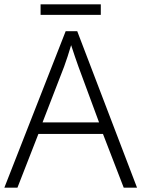

<svg xmlns="http://www.w3.org/2000/svg" viewBox="-20 -860 648 880"><path d="M442 -840H166V-792H442ZM547 0H608L334 -717H281L0 0H60L156 -246H452ZM339 -556 434 -299H175L274 -555C283 -580 296 -618 306 -653C316 -622 332 -575 339 -556Z"/></svg>

Font: Noto Sans Gujarati UI Light
Style: Regular
Weight: 300
Designer: Jelle Bosma - Monotype Design Team, Universal Thirst
Foundry: Monotype Imaging Inc.
Version: Version 2.106